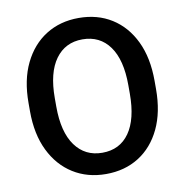

<svg xmlns="http://www.w3.org/2000/svg" viewBox="-81 -798 852 885"><g transform="rotate(-10 344.5 -356.0)"><path d="M639.2 -375V-335.9Q639.2 -228.5 602.3 -151.1Q565.4 -73.7 499.3 -32Q433.1 9.8 345.2 9.8Q258.3 9.8 191.7 -32Q125 -73.7 87.2 -151.1Q49.3 -228.5 49.3 -335.9V-375Q49.3 -482.4 86.9 -559.8Q124.5 -637.2 190.9 -679Q257.3 -720.7 344.2 -720.7Q432.1 -720.7 498.5 -679Q564.9 -637.2 602.1 -559.8Q639.2 -482.4 639.2 -375ZM516.6 -335.9V-376Q516.6 -494.6 471.2 -557.6Q425.8 -620.6 344.2 -620.6Q263.7 -620.6 218 -557.6Q172.4 -494.6 172.4 -376V-335.9Q172.4 -216.8 218.5 -153.3Q264.6 -89.8 345.2 -89.8Q427.2 -89.8 471.9 -153.3Q516.6 -216.8 516.6 -335.9Z"/></g></svg>

Font: Vazirmatn RD Medium
Style: Regular
Weight: 500
Designer: Saber Rastikerdar
Foundry: Saber Rastikerdar
Version: Version 33.003